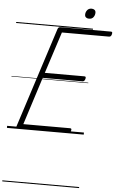

<svg xmlns="http://www.w3.org/2000/svg" viewBox="-96 -1281 1128 1860"><g transform="rotate(5 468.0 -351.0)"><path d="M114 0Q100 0 93.5 -5.5Q87 -11 91 -23L405 -998Q409 -1008 415.5 -1012.5Q422 -1017 437 -1017H922Q933 -1017 935 -1011Q937 -1005 934 -992Q931 -979 924.5 -973Q918 -967 908 -967H450L319 -563H704Q715 -563 717 -556.5Q719 -550 716 -538Q712 -525 705.5 -519Q699 -513 690 -513H303L155 -50H609Q620 -50 622.5 -44Q625 -38 621 -25Q618 -12 611.5 -6Q605 0 595 0ZM700 -1123Q682 -1123 670.5 -1132Q659 -1141 659 -1159Q659 -1183 674 -1202.5Q689 -1222 717 -1222Q734 -1222 745.5 -1213Q757 -1204 757 -1186Q757 -1162 742.5 -1142.5Q728 -1123 700 -1123ZM0 510H747V520H0ZM0 -20H747V0H0ZM0 -505H747V-500H0ZM0 -1030H747V-1020H0Z"/></g></svg>

Font: Playwrite CO Guides
Style: Regular
Weight: 400
Designer: Veronika Burian, José Scaglione
Foundry: TypeTogether
Version: Version 1.003